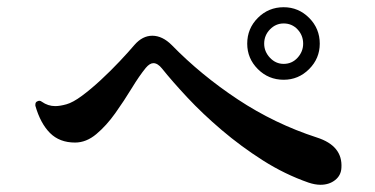

<svg xmlns="http://www.w3.org/2000/svg" viewBox="-20 -671 1040 532"><path d="M835 -165Q769 -188 708.5 -226.5Q648 -265 594.5 -310.5Q541 -356 499 -401Q457 -446 429 -481Q417 -496 405 -496Q395 -496 384 -483Q366 -461 345 -426.5Q324 -392 299.5 -357.5Q275 -323 247 -299.5Q219 -276 188 -276Q145 -276 118.5 -302.5Q92 -329 78 -378V-381Q78 -388 83 -390Q90 -394 96 -389Q113 -377 133 -377Q146 -377 164 -382Q182 -387 207 -405.5Q232 -424 259.5 -449.5Q287 -475 311.5 -501Q336 -527 353 -547Q375 -572 402 -572Q430 -572 456 -546Q537 -463 639 -395.5Q741 -328 858 -290Q930 -267 926 -206Q925 -185 908.5 -172Q892 -159 868 -159Q853 -159 835 -165ZM766 -450Q724 -450 694.5 -479.5Q665 -509 665 -550Q665 -592 694.5 -621.5Q724 -651 766 -651Q807 -651 836.5 -621.5Q866 -592 866 -550Q866 -509 836.5 -479.5Q807 -450 766 -450ZM766 -494Q789 -494 804.5 -511Q820 -528 820 -550Q820 -573 804.5 -589.5Q789 -606 766 -606Q744 -606 728 -589.5Q712 -573 712 -550Q712 -528 728 -511Q744 -494 766 -494Z"/></svg>

Font: Zen Antique Soft
Style: Regular
Weight: 400
Designer: Yoshimichi Ohira
Foundry: Positype
Version: Version 1.001